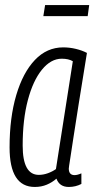

<svg xmlns="http://www.w3.org/2000/svg" viewBox="-20 -732 375 762"><path d="M253 10Q216 10 204 -23Q187 -8 165.5 1Q144 10 118 10Q18 10 18 -147Q18 -265 44.5 -354.5Q71 -444 118.5 -494Q166 -544 231 -544Q256 -544 281 -538Q306 -532 325 -522Q305 -399 292 -317.5Q279 -236 271.5 -186.5Q264 -137 260 -111Q256 -85 254.5 -75.5Q253 -66 253 -63Q253 -37 276 -37Q287 -37 303 -44V-2Q280 10 253 10ZM202 -61 269 -489Q252 -499 225 -499Q182 -499 146.5 -455.5Q111 -412 90.5 -334.5Q70 -257 70 -154Q70 -38 134 -38Q152 -38 170 -44.5Q188 -51 202 -61ZM152 -668 159 -712H334L328 -668Z"/></svg>

Font: Georama Condensed Light
Style: Italic
Weight: 300
Width: 3
Italic angle: -9°
Designer: Jean-Baptiste Levee
Foundry: Production Type
Version: Version 1.000